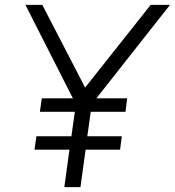

<svg xmlns="http://www.w3.org/2000/svg" viewBox="-20 -765 715 785"><path d="M121 -153 129 -208H272L286 -308H143L151 -363H278L84 -745H153L328 -407L596 -745H675L374 -363H500L493 -308H351L337 -208H478L471 -153H330L309 0H243L264 -153Z"/></svg>

Font: Plus Jakarta Sans Light
Style: Italic
Weight: 300
Italic angle: -8°
Designer: Gumpita Rahayu
Foundry: Tokotype
Version: Version 2.071; ttfautohint (v1.8.4.7-5d5b);gftools[0.9.29]